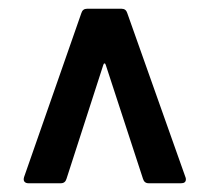

<svg xmlns="http://www.w3.org/2000/svg" viewBox="-20 -720 479 439"><path d="M35 -315 166 -690Q169 -700 179 -700H258Q268 -700 271 -690L404 -315Q405 -313 405 -310Q405 -301 394 -301H320Q310 -301 307 -311L222 -571Q221 -575 219 -575Q217 -575 216 -571L132 -311Q129 -301 119 -301H45Q39 -301 36 -304.5Q33 -308 35 -315Z"/></svg>

Font: Barlow Semi Condensed SemiBold
Style: Regular
Weight: 600
Width: 4
Designer: Jeremy Tribby
Foundry: Tribby Type
Version: Version 1.408